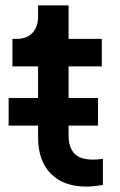

<svg xmlns="http://www.w3.org/2000/svg" viewBox="-20 -685 445 711"><path d="M300 6Q314 6 331 4Q348 2 361 0V-97Q342 -94 324 -94Q275 -94 254.5 -117.5Q234 -141 234 -182V-439H357V-541H234V-665H121V-623Q121 -585 100 -563Q79 -541 41 -541H26V-439H121V-177Q121 -90 168 -42Q215 6 300 6ZM12 -220H343V-322H12Z"/></svg>

Font: Custom Plus Jakarta Sans SemiBold
Style: Regular
Weight: 600
Designer: Gumpita Rahayu & FullSphere
Foundry: Tokotype & FullSphere
Version: Version 1.001;hotconv 1.0.117;makeotfexe 2.5.65602